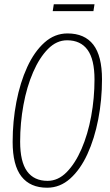

<svg xmlns="http://www.w3.org/2000/svg" viewBox="-20 -866 513 896"><path d="M200 10Q121 10 80 -42.5Q39 -95 39 -204Q39 -300 56.5 -390.5Q74 -481 107 -553Q140 -625 187.5 -667.5Q235 -710 295 -710Q375 -710 415.5 -657.5Q456 -605 456 -496Q456 -400 438.5 -309.5Q421 -219 388 -147Q355 -75 307.5 -32.5Q260 10 200 10ZM202 -22Q251 -22 291 -62.5Q331 -103 360.5 -171Q390 -239 405.5 -323.5Q421 -408 421 -495Q421 -589 388.5 -633.5Q356 -678 293 -678Q244 -678 204 -637.5Q164 -597 134.5 -529Q105 -461 89.5 -376.5Q74 -292 74 -205Q74 -111 106.5 -66.5Q139 -22 202 -22ZM226 -814 231 -846H421L416 -814Z"/></svg>

Font: Georama SemiCondensed ExtraLight
Style: Italic
Weight: 200
Width: 4
Italic angle: -9°
Designer: Jean-Baptiste Levee
Foundry: Production Type
Version: Version 1.000